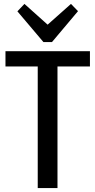

<svg xmlns="http://www.w3.org/2000/svg" viewBox="-20 -962 487 982"><path d="M440 -700V-622H225L274 -669V0H173V-669L221 -622H8V-700ZM379 -905 246 -747H202L69 -904L105 -942L248 -814H199L343 -942Z"/></svg>

Font: Pathway Extreme SemiCondensed Medium
Style: Regular
Weight: 500
Width: 4
Version: Version 1.001;gftools[0.9.26]